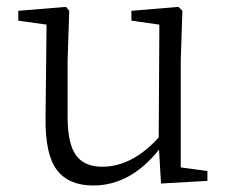

<svg xmlns="http://www.w3.org/2000/svg" viewBox="-20 -537 680 570"><path d="M516.6 -40 595.7 -29.3V0L458 7.8L452.1 -92.8Q367.2 13.7 256.8 13.7Q184.6 13.7 149.4 -31.7Q114.3 -77.1 115.2 -183.6L118.2 -463.9L34.2 -475.6V-504.9L175.8 -516.6L185.5 -504.9L180.7 -355.5V-190.4Q180.7 -110.4 205.6 -76.2Q230.5 -42 283.2 -42Q372.1 -42 451.2 -128.9L453.1 -463.9L370.1 -475.6V-504.9L509.8 -516.6L521.5 -504.9L516.6 -355.5Z"/></svg>

Font: GenYoMin TW TTF Light
Style: Regular
Weight: 300
Version: Version 1.300